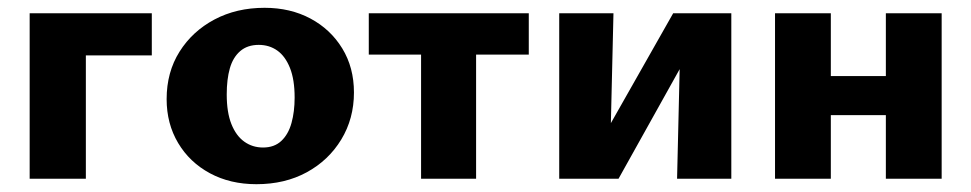

<svg xmlns="http://www.w3.org/2000/svg" viewBox="-20 -458 2489 492"><path d="M56 0V-424H200V0ZM132 -316V-424H369V-316Z M637 14Q570 14 518 -14Q466 -42 436.5 -91.5Q407 -141 407 -204Q407 -273 440 -325.5Q473 -378 529.5 -408Q586 -438 658 -438Q724 -438 775.5 -410.5Q827 -383 857 -334Q887 -285 887 -221Q887 -154 854.5 -100.5Q822 -47 766 -16.5Q710 14 637 14ZM654 -80Q683 -80 701 -97Q719 -114 727 -143Q735 -172 735 -208Q735 -254 723 -284Q711 -314 690.5 -328.5Q670 -343 643 -343Q614 -343 595.5 -327Q577 -311 569 -283Q561 -255 561 -216Q561 -170 573 -140Q585 -110 606 -95Q627 -80 654 -80Z M1059 0V-424H1200V0ZM925 -318V-424H1335V-318Z M1715 0 1725 -424H1854V0ZM1413 0V-424H1552L1542 0ZM1502 0V-66L1705 -424H1763V-355L1565 0Z M2250 0V-424H2393V0ZM1966 0V-424H2109V0ZM2036 -163V-263H2321V-163Z"/></svg>

Font: Ysabeau ExtraBold
Style: Regular
Weight: 800
Designer: Christian Thalmann (Catharsis Fonts)
Version: Version 2.002